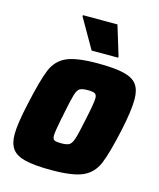

<svg xmlns="http://www.w3.org/2000/svg" viewBox="-109 -791 728 877"><g transform="rotate(15 255.0 -352.5)"><path d="M13 -107Q13 -156 35 -255Q61 -375 82 -425.5Q103 -476 149.5 -497Q196 -518 297 -518Q376 -518 420 -507.5Q464 -497 482.5 -472Q501 -447 501 -402Q501 -350 481 -255Q455 -135 433.5 -84.5Q412 -34 365 -13Q318 8 217 8Q138 8 94 -2.5Q50 -13 31.5 -38Q13 -63 13 -107ZM309 -255Q327 -338 327 -361Q327 -378 317.5 -383Q308 -388 284 -388Q257 -388 246 -381Q235 -374 227.5 -349.5Q220 -325 206 -255Q205 -250 204 -243.5Q203 -237 201 -231Q188 -164 188 -149Q188 -131 196.5 -126.5Q205 -122 230 -122Q257 -122 268 -129.5Q279 -137 287 -161.5Q295 -186 309 -255ZM254 -567 173 -708 174 -713H337L380 -572L379 -567Z"/></g></svg>

Font: Saira Semi Condensed ExtraBold
Style: Italic
Weight: 800
Width: 4
Italic angle: -12°
Designer: Hector Gatti with collaboration of the Omnibus-Type team
Foundry: Omnibus-Type
Version: Version 1.001; ttfautohint (v1.8)